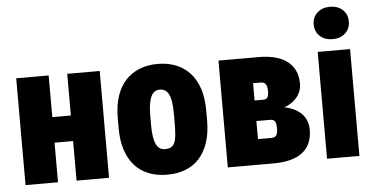

<svg xmlns="http://www.w3.org/2000/svg" viewBox="-51 -841 1843 946"><g transform="rotate(-5 870.5 -368.0)"><path d="M350.1 -322.3V-195.8H141.6V-322.3ZM200.2 -528.3V0H39.6V-528.3ZM452.6 -528.3V0H292V-528.3Z M521 -239.3V-288.6Q521 -351.1 536.6 -397.7Q552.2 -444.3 581.1 -475.3Q609.9 -506.3 649.9 -522.2Q689.9 -538.1 739.3 -538.1Q789.6 -538.1 829.6 -522.2Q869.6 -506.3 898.4 -475.3Q927.2 -444.3 942.9 -397.7Q958.5 -351.1 958.5 -288.6V-239.3Q958.5 -177.2 942.9 -130.4Q927.2 -83.5 898.7 -52.2Q870.1 -21 829.8 -5.6Q789.6 9.8 740.2 9.8Q690.9 9.8 650.4 -5.6Q609.9 -21 581.1 -52.2Q552.2 -83.5 536.6 -130.4Q521 -177.2 521 -239.3ZM681.6 -288.6V-239.3Q681.6 -205.6 685.5 -181.9Q689.5 -158.2 697 -143.8Q704.6 -129.4 715.3 -123Q726.1 -116.7 740.2 -116.7Q758.3 -116.7 769.8 -123Q781.2 -129.4 787.6 -143.8Q793.9 -158.2 796.1 -181.9Q798.3 -205.6 798.3 -239.3V-288.6Q798.3 -321.8 794.7 -345Q791 -368.2 783.4 -383.1Q775.9 -397.9 764.6 -404.5Q753.4 -411.1 739.3 -411.1Q725.6 -411.1 714.8 -404.5Q704.1 -397.9 696.8 -383.1Q689.5 -368.2 685.5 -345Q681.6 -321.8 681.6 -288.6Z M1266.1 -215.3H1136.2L1135.3 -316.9H1241.7Q1253.4 -316.9 1259.5 -321.3Q1265.6 -325.7 1267.8 -334.7Q1270 -343.8 1270 -356.4Q1270 -369.1 1268.1 -377.9Q1266.1 -386.7 1262.2 -392.1Q1258.3 -397.5 1252.2 -399.9Q1246.1 -402.3 1237.8 -402.3H1200.2V0H1040V-528.3H1237.8Q1282.7 -528.3 1318.4 -519.3Q1354 -510.3 1378.7 -491.9Q1403.3 -473.6 1416.7 -445.8Q1430.2 -418 1430.2 -380.4Q1430.2 -356 1419.9 -334.5Q1409.7 -313 1389.6 -296.4Q1369.6 -279.8 1340.3 -269.3Q1311 -258.8 1272.9 -256.3ZM1266.1 0H1101.1L1150.9 -126H1266.1Q1278.8 -126 1285.6 -130.9Q1292.5 -135.7 1295.4 -145.5Q1298.3 -155.3 1298.3 -169.4Q1298.3 -183.1 1296.4 -193.4Q1294.4 -203.6 1287.8 -209.5Q1281.2 -215.3 1266.1 -215.3H1158.7L1159.7 -316.9H1270.5L1303.2 -275.4Q1358.9 -272 1393.1 -254.4Q1427.2 -236.8 1442.9 -210Q1458.5 -183.1 1458.5 -150.9Q1458.5 -113.3 1446.3 -85Q1434.1 -56.6 1409.7 -37.8Q1385.3 -19 1349.4 -9.5Q1313.5 0 1266.1 0Z M1690.9 -528.3V0H1530.8V-528.3ZM1522.9 -664.6Q1522.9 -699.7 1547.1 -722.2Q1571.3 -744.6 1609.9 -744.6Q1648.9 -744.6 1672.9 -722.2Q1696.8 -699.7 1696.8 -664.6Q1696.8 -629.4 1672.9 -606.9Q1648.9 -584.5 1609.9 -584.5Q1571.3 -584.5 1547.1 -606.9Q1522.9 -629.4 1522.9 -664.6Z"/></g></svg>

Font: Roboto Condensed Black
Style: Regular
Weight: 900
Designer: Christian Robertson
Foundry: Google
Version: Version 3.008; 2023